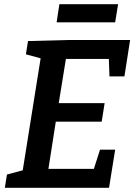

<svg xmlns="http://www.w3.org/2000/svg" viewBox="-20 -892 639 912"><path d="M455 -181H527L498 0H3L13 -63L88 -83L173 -615L103 -634L113 -697L305 -702H598L571 -529H500L497 -612H293L259 -402H477L463 -314H245L210 -90H426ZM541 -872 527 -786H249L262 -872Z"/></svg>

Font: Bitter SemiBold
Style: Italic
Weight: 600
Italic angle: -9°
Designer: Sol Matas, and Bitter project Authors
Foundry: Sol Matas
Version: Version 2.001